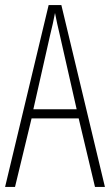

<svg xmlns="http://www.w3.org/2000/svg" viewBox="-20 -734 432 754"><path d="M353 0 289 -269H104L39 0H0L171 -714H221L392 0ZM215 -596Q209 -622 204.5 -641.5Q200 -661 196 -683Q192 -661 187.5 -641.5Q183 -622 177 -597L111 -305H281Z"/></svg>

Font: Noto Sans Devanagari ExtraCondensed ExtraLight
Style: Regular
Weight: 200
Width: 2
Designer: Jelle Bosma - Monotype Design Team
Foundry: Monotype Imaging Inc.
Version: Version 2.004; ttfautohint (v1.8.4.7-5d5b)